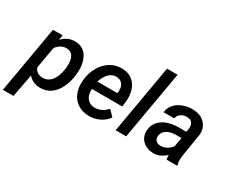

<svg xmlns="http://www.w3.org/2000/svg" viewBox="-167 -1185 2164 1823"><g transform="rotate(30 915.0 -273.5)"><path d="M502.4 -262.2Q492.7 -183.1 460.2 -118.7Q427.7 -54.2 377.7 -21.2Q327.6 11.7 265.6 10.3Q183.1 8.3 135.7 -48.3L88.4 203.1H-27.8L99.1 -528.3L205.1 -528.8L196.3 -474.1Q256.8 -540 340.3 -538.1Q390.6 -537.6 427.7 -512.5Q464.8 -487.3 484.6 -439.5Q504.4 -391.6 505.9 -333Q506.3 -303.2 502.4 -262.2ZM388.2 -272.5 390.6 -308.1Q392.1 -371.1 369.9 -405.8Q347.7 -440.4 303.2 -441.4Q237.8 -443.4 189.9 -381.3L148.9 -145.5Q170.9 -86.4 238.3 -84.5Q295.9 -83 335.2 -129.4Q374.5 -175.8 388.2 -272.5Z M797.9 9.8Q729 8.3 678.5 -24.9Q627.9 -58.1 603.8 -115.7Q579.6 -173.3 585.4 -244.1L586.9 -264.2Q595.7 -344.7 634 -408.9Q672.4 -473.1 729.5 -506.3Q786.6 -539.6 853.5 -538.1Q952.6 -536.1 1002.2 -464.4Q1051.8 -392.6 1039.6 -277.3L1032.7 -226.6H700.2Q695.8 -163.6 725.6 -125Q755.4 -86.4 807.6 -85.4Q882.3 -83 945.3 -150.4L1003.9 -88.9Q970.7 -41.5 916.5 -15.4Q862.3 10.7 797.9 9.8ZM847.2 -443.4Q755.4 -446.3 709.5 -313.5L928.7 -313L930.7 -323.2Q934.1 -345.7 931.2 -367.2Q925.8 -401.9 903.8 -421.9Q881.8 -441.9 847.2 -443.4Z M1207 0H1091.3L1221.7 -750H1337.4Z M1650.4 0Q1644.5 -19.5 1645.5 -49.3Q1580.1 11.7 1504.4 9.8Q1435.5 8.8 1390.4 -34.4Q1345.2 -77.6 1348.1 -144Q1352.1 -227.5 1420.4 -275.4Q1488.8 -323.2 1604 -323.2L1679.2 -322.3L1686 -358.4Q1689 -377.4 1686 -394Q1676.3 -446.8 1616.2 -448.2Q1579.1 -449.2 1551 -429.4Q1522.9 -409.7 1516.6 -376.5L1400.9 -375.5Q1404.3 -424.3 1435.5 -461.2Q1466.8 -498 1518.6 -518.6Q1570.3 -539.1 1627.9 -538.1Q1714.4 -536.1 1762.7 -486.1Q1811 -436 1802.7 -356.4L1762.2 -108.9L1758.3 -64.9Q1756.8 -36.1 1765.6 -8.8L1765.1 0ZM1531.2 -85Q1567.9 -84 1599.1 -101.8Q1630.4 -119.6 1652.3 -147.9L1670.4 -248L1615.2 -248.5Q1549.8 -248.5 1510.7 -223.9Q1471.7 -199.2 1466.3 -156.2Q1462.4 -123.5 1480.7 -104.7Q1499 -85.9 1531.2 -85Z"/></g></svg>

Font: Roboto Medium
Style: Italic
Weight: 500
Italic angle: -12°
Designer: Google
Version: Version 2.134; 2016